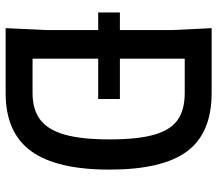

<svg xmlns="http://www.w3.org/2000/svg" viewBox="-66 -724 790 699"><g transform="rotate(90 329.5 -375.0)"><path d="M598 -378Q598 -185 530.5 -92.5Q463 0 319 0H83L90 -150V-337H26V-416H90V-605L83 -750H319Q465 -750 531.5 -660.5Q598 -571 598 -378ZM488 -378Q488 -481 471 -540.5Q454 -600 417.5 -626Q381 -652 319 -652H194V-416H341V-337H194V-98H319Q380 -98 417 -126.5Q454 -155 471 -216.5Q488 -278 488 -378Z"/></g></svg>

Font: Farro
Style: Regular
Weight: 400
Designer: Aceler Chua
Foundry: Grayscale Limited
Version: Version 1.101